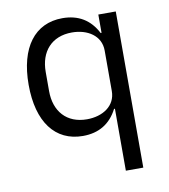

<svg xmlns="http://www.w3.org/2000/svg" viewBox="-82 -598 764 867"><g transform="rotate(-10 300.0 -164.0)"><path d="M425 200H505V-516H425V-432H421C388 -496 335 -528 262 -528C135 -528 60 -429 60 -258C60 -87 135 12 262 12C335 12 388 -20 421 -84H425ZM293 -59C200 -59 146 -121 146 -214V-302C146 -395 200 -457 293 -457C365 -457 425 -419 425 -351V-165C425 -97 365 -59 293 -59Z"/></g></svg>

Font: IBM Mono
Style: Regular
Weight: 400
Monospace: yes
Designer: Mike Abbink, Paul van der Laan, Pieter van Rosmalen
Foundry: Bold Monday
Version: Version 2.3